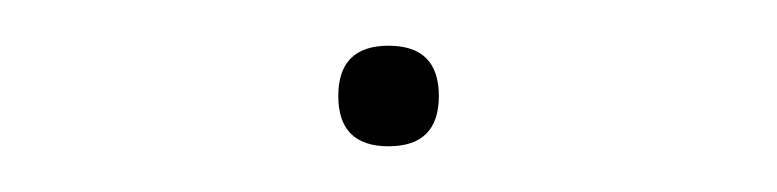

<svg xmlns="http://www.w3.org/2000/svg" viewBox="-20 -59 340 84"><path d="M128 -17Q128 -39 150 -39Q172 -39 172 -17Q172 5 150 5Q128 5 128 -17Z"/></svg>

Font: Elaine Sans Thin
Style: Regular
Weight: 250
Designer: Wei Huang
Foundry: Wei Huang
Version: Version 2.001;December 24, 2019;FontCreator 12.0.0.2547 64-b